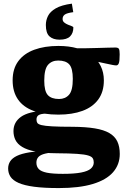

<svg xmlns="http://www.w3.org/2000/svg" viewBox="-20 -770 674 1026"><path d="M295 235Q215.5 235 162.8 228Q110 221 79.5 207.5Q49 194 36.2 174.5Q23.5 155 23.5 130.5Q23.5 109 34.5 92Q45.5 75 70.2 63Q95 51 136.5 44.2Q178 37.5 239.5 36.5H292.5V43Q248 44.5 222 50.8Q196 57 185.2 69Q174.5 81 174.5 99Q174.5 120 187 133.2Q199.5 146.5 230.2 152.8Q261 159 315.5 159Q376.5 159 413 152Q449.5 145 465.2 131.2Q481 117.5 481 98Q481 85 475.5 75.8Q470 66.5 451 60.8Q432 55 392 52.2Q352 49.5 283 49Q214 48.5 169.2 39.8Q124.5 31 98.8 15.2Q73 -0.5 62.5 -22Q52 -43.5 52 -69.5Q52 -117 92.2 -145.8Q132.5 -174.5 224.5 -179.5L227 -163Q197 -162 186 -154.5Q175 -147 175 -131.5Q175 -120.5 179.5 -113.2Q184 -106 201.8 -101.5Q219.5 -97 258.8 -94.8Q298 -92.5 368 -92.5Q438.5 -92 486.8 -84Q535 -76 564.2 -59Q593.5 -42 606.8 -14.5Q620 13 620 52.5Q620 109.5 584 150.5Q548 191.5 475.8 213.2Q403.5 235 295 235ZM292 -157.5Q213 -157.5 158.5 -177.8Q104 -198 75.8 -239Q47.5 -280 47.5 -340.5Q47.5 -402.5 77.8 -443.2Q108 -484 163 -504.2Q218 -524.5 292 -524.5Q348.5 -524.5 393.2 -511.8Q438 -499 469.8 -475Q501.5 -451 518.2 -417Q535 -383 535 -340.5Q535 -279 505 -238.2Q475 -197.5 420.5 -177.5Q366 -157.5 292 -157.5ZM295.5 -241Q329 -241 349 -263.8Q369 -286.5 369 -348.5Q369 -405 350.2 -425.8Q331.5 -446.5 291 -446.5Q257 -446.5 236.8 -423.8Q216.5 -401 216.5 -339Q216.5 -283 235.5 -262Q254.5 -241 295.5 -241ZM383.5 -464 365 -512Q396.5 -511.5 430.8 -512Q465 -512.5 497.2 -513.5Q529.5 -514.5 555.5 -515.2Q581.5 -516 596.5 -516Q611 -516 615.2 -509.2Q619.5 -502.5 619.5 -480Q619.5 -444 615 -432.2Q610.5 -420.5 601 -420.5Q594 -420.5 580.2 -423.2Q566.5 -426 542 -431.2Q517.5 -436.5 479 -444.8Q440.5 -453 383.5 -464ZM372 -623Q372 -593.5 354.8 -575.8Q337.5 -558 298 -558Q264 -558 244.5 -575.5Q225 -593 225 -636.5Q225 -661.5 236.5 -684.8Q248 -708 278.2 -725.5Q308.5 -743 364 -750.5L371.5 -705Q337.5 -700.5 326 -692Q314.5 -683.5 314.5 -668.5Q314.5 -657 323.2 -649.8Q332 -642.5 343.5 -638Q355 -633.5 363.5 -630.2Q372 -627 372 -623Z"/></svg>

Font: Newsreader 7pt
Style: Bold
Weight: 700
Designer: Hugues Gentile
Foundry: Production Type
Version: Version 1.003